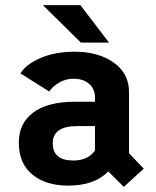

<svg xmlns="http://www.w3.org/2000/svg" viewBox="-20 -714 610 750"><path d="M406 -547.5H296L147.5 -694H294ZM463.5 16 403 -44.5Q349.5 11 246.5 11Q158.5 11 106 -32.5Q53.5 -76 53.5 -157Q53.5 -232.5 110 -274.5Q166.5 -316.5 271 -316.5H351V-332Q351 -367 327.8 -386.8Q304.5 -406.5 267 -406.5Q236.5 -406.5 210.5 -391Q184.5 -375.5 172.5 -356.5L60 -427Q80 -462 137.5 -487Q195 -512 272 -512Q364.5 -512 424.2 -469.5Q484 -427 484 -355V-115.5L541.5 -55ZM266.5 -87Q323.5 -87 351 -126V-221.5H282.5Q186 -221.5 186 -154.5Q186 -87 266.5 -87Z"/></svg>

Font: League Mono Narrow SemiBold
Style: Regular
Weight: 600
Width: 3
Designer: Tyler Finck
Foundry: The League of Moveable Type / Tyler Finck
Version: Version 2.210